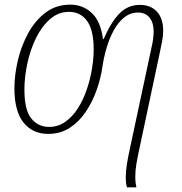

<svg xmlns="http://www.w3.org/2000/svg" viewBox="-20 -566 785 826"><path d="M526 240Q523 229 522 219Q521 209 521 199Q521 171 526 139.5Q531 108 540 68L630 -353Q635 -374 638 -393.5Q641 -413 641 -431Q641 -468 623.5 -490Q606 -512 574 -512Q541 -512 515 -491.5Q489 -471 470 -436.5Q451 -402 439 -361.5Q427 -321 421 -281Q414 -231 396 -179.5Q378 -128 349 -85Q320 -42 280 -16Q240 10 187 10Q120 10 81 -39Q42 -88 42 -186Q42 -244 57 -307Q72 -370 102 -424.5Q132 -479 177 -512.5Q222 -546 282 -546Q336 -546 374.5 -510.5Q413 -475 423 -398H426Q457 -470 493.5 -507.5Q530 -545 581 -545Q628 -545 655 -516Q682 -487 682 -434Q682 -413 678 -391.5Q674 -370 669 -347L579 77Q571 113 566.5 141Q562 169 562 195Q562 220 567 240ZM191 -20Q230 -20 261 -42Q292 -64 315 -100Q338 -136 353 -180Q368 -224 375.5 -269Q383 -314 383 -352Q383 -437 354.5 -476Q326 -515 277 -515Q231 -515 195 -483.5Q159 -452 134.5 -401.5Q110 -351 97.5 -292.5Q85 -234 85 -181Q85 -93 114.5 -56.5Q144 -20 191 -20Z"/></svg>

Font: Noto Serif SemiCondensed ExtraLight
Style: Italic
Weight: 200
Width: 4
Italic angle: -12°
Designer: Monotype Design Team
Foundry: Monotype Imaging Inc.
Version: Version 2.013